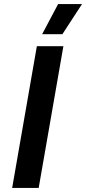

<svg xmlns="http://www.w3.org/2000/svg" viewBox="-20 -928 425 948"><path d="M40 0H171L293 -700H162ZM385 -908H267L188 -759H288Z"/></svg>

Font: Fixel Display SemiBold
Style: Italic
Weight: 600
Italic angle: -10°
Designer: AlfaBravo + MacPaw
Foundry: Kyrylo Tkachov, Marchela Mozhyna, Serhii Makarenko, Maria Weinstein, Zakhar Kryvoshyya
Version: Version 1.210;Glyphs 3.2 (3217)